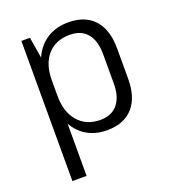

<svg xmlns="http://www.w3.org/2000/svg" viewBox="-133 -647 830 927"><g transform="rotate(-20 282.0 -183.5)"><path d="M323 7Q261 7 215.5 -21.5Q170 -50 145 -103.5Q120 -157 119 -229V-315Q120 -387 145 -439Q170 -491 215.5 -519Q261 -547 323 -547Q409 -547 455.5 -495.5Q502 -444 502 -347V-193Q502 -96 455.5 -44.5Q409 7 323 7ZM80 -540H124L153 -365V180H80ZM309 -51Q367 -51 398 -88.5Q429 -126 429 -194V-344Q429 -414 398 -451Q367 -488 309 -488Q236 -488 194.5 -441Q153 -394 153 -310V-232Q153 -148 195 -99.5Q237 -51 309 -51Z"/></g></svg>

Font: Pathway Extreme SemiCondensed Light
Style: Regular
Weight: 300
Width: 4
Version: Version 1.001;gftools[0.9.26]